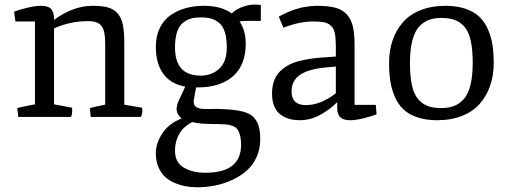

<svg xmlns="http://www.w3.org/2000/svg" viewBox="-20 -503 2192 826"><path d="M58.6 0 54.2 -38.1Q72.8 -43.5 130.4 -54.2V-410.6H46.4L40.5 -452.6Q56.2 -459.5 93.5 -468.8Q130.9 -478 155.8 -478Q174.8 -478 187 -473.1Q199.2 -468.3 204.1 -458.7Q209 -449.2 210.4 -442.9Q211.9 -436.5 212.4 -425.8V-417.5Q294.9 -478 378.4 -478Q418.5 -478 443.4 -471.2Q468.3 -464.4 484.9 -446.5Q501.5 -428.7 508.1 -398.7Q514.6 -368.7 514.6 -320.8V-52.7L591.3 -39.6Q592.3 -35.6 592.3 -25.4Q592.3 -11.2 585.9 0H370.1L366.7 -38.1Q386.7 -43.9 432.6 -52.7V-315.9Q432.6 -371.1 416.5 -391.6Q400.4 -412.1 358.9 -412.1Q281.2 -412.1 212.4 -380.9V-54.2L289.6 -39.6Q290.5 -35.6 290.5 -25.4Q290.5 -9.8 285.2 0Z M761.7 6.8Q761.2 6.3 757.6 2.9Q753.9 -0.5 752.4 -2.2Q751 -3.9 747.8 -8.3Q744.6 -12.7 743.4 -16.1Q742.2 -19.5 740.7 -25.6Q739.3 -31.7 739.7 -37.8Q740.2 -43.9 742.4 -52.2Q744.6 -60.5 748.5 -69.3L776.9 -130.4Q713.9 -141.6 682.1 -186Q650.4 -230.5 650.4 -301.3Q650.4 -347.2 667.2 -382.1Q684.1 -417 713.4 -437.5Q742.7 -458 778.8 -468Q814.9 -478 857.4 -478Q932.1 -478 977.1 -445.3Q996.1 -464.8 1031.2 -476.1Q1066.4 -487.3 1102.1 -481.4V-413.1H1051.3Q1027.3 -413.1 1010.3 -411.1Q1037.1 -372.1 1037.1 -314.9Q1037.1 -223.1 982.4 -175Q927.7 -127 831.1 -127H823.7L814.5 -77.1Q812 -63 815.2 -54Q818.4 -44.9 827.1 -40.8Q835.9 -36.6 845.7 -35.2Q855.5 -33.7 869.6 -34.2Q926.8 -35.2 964.4 -32.2Q1002 -29.3 1029.8 -21.5Q1057.6 -13.7 1072 2.2Q1086.4 18.1 1093 40.3Q1099.6 62.5 1099.6 96.7Q1099.6 138.2 1083.7 173.1Q1067.9 208 1041 231.4Q1014.2 254.9 978.8 271.2Q943.4 287.6 905 295.2Q866.7 302.7 826.7 302.7Q801.3 302.2 778.1 298.1Q754.9 293.9 731 283.7Q707 273.4 689.7 257.6Q672.4 241.7 661.4 215.6Q650.4 189.5 650.4 155.8Q650.4 113.3 678.5 70.6Q706.5 27.8 761.7 6.8ZM843.3 -177.7Q891.1 -177.7 923.3 -207.5Q955.6 -237.3 955.6 -298.8Q955.6 -337.4 947.5 -363.8Q939.5 -390.1 923.6 -403.8Q907.7 -417.5 888.7 -422.9Q869.6 -428.2 843.3 -428.2Q819.8 -428.2 802 -423.3Q784.2 -418.5 767.6 -405.5Q751 -392.6 741.9 -365.7Q732.9 -338.9 732.9 -298.8Q732.9 -177.7 843.3 -177.7ZM732.9 142.1Q731.4 193.4 768.8 216.8Q806.2 240.2 863.3 240.2Q1017.1 240.2 1017.1 120.1Q1017.1 94.7 1012.2 77.6Q1007.3 60.5 999.8 51.5Q992.2 42.5 978.3 37.8Q964.4 33.2 951.9 32.2Q939.5 31.2 918.9 30.8Q915 30.8 912.6 30.8Q907.2 30.8 890.6 30.5Q874 30.3 867.2 29.8Q860.4 29.3 847.9 28.6Q835.4 27.8 825.9 26.1Q816.4 24.4 806.6 22Q785.2 34.2 771.2 46.9Q757.3 59.6 745.6 84.2Q733.9 108.9 732.9 142.1Z M1150.4 -99.1V-108.9Q1151.9 -137.2 1160.6 -159.2Q1169.4 -181.2 1185.5 -196.8Q1201.7 -212.4 1221.9 -223.4Q1242.2 -234.4 1270 -241.2Q1297.9 -248 1326.4 -251.7Q1355 -255.4 1391.6 -257.3L1424.8 -259.8V-310.5Q1424.3 -343.8 1419.7 -363.3Q1415 -382.8 1402.3 -393.6Q1389.6 -404.3 1372.6 -407.5Q1355.5 -410.6 1324.7 -410.6Q1270.5 -410.6 1199.2 -384.3L1179.2 -431.6Q1180.2 -432.1 1187.7 -436Q1195.3 -439.9 1200.7 -442.6Q1206.1 -445.3 1216.8 -450.2Q1227.5 -455.1 1236.8 -458.3Q1246.1 -461.4 1259.8 -465.6Q1273.4 -469.7 1286.1 -472.2Q1298.8 -474.6 1314.5 -476.3Q1330.1 -478 1345.7 -478Q1393.6 -478 1423.8 -469.5Q1454.1 -460.9 1472.7 -440.2Q1491.2 -419.4 1498.3 -387.9Q1505.4 -356.4 1505.4 -307.1V-51.8H1596.7L1600.1 -11.2Q1584 -4.4 1548.1 4.9Q1512.2 14.2 1487.8 14.2Q1468.8 14.2 1456.1 9Q1443.4 3.9 1438.5 -5.6Q1433.6 -15.1 1432.1 -22.2Q1430.7 -29.3 1430.7 -39.6V-62.5H1429.7Q1399.9 -32.2 1357.9 -9Q1315.9 14.2 1269.5 14.2Q1247.1 14.2 1227.8 9.3Q1208.5 4.4 1190.2 -7.6Q1171.9 -19.5 1161.1 -43Q1150.4 -66.4 1150.4 -99.1ZM1234.4 -109.9Q1234.4 -50.8 1295.9 -50.8Q1358.9 -50.8 1424.8 -101.6V-216.8L1386.7 -213.4Q1308.6 -206.5 1271.5 -181.6Q1234.4 -156.7 1234.4 -109.9Z M1653.8 -231.9Q1653.8 -284.2 1668.5 -328.1Q1683.1 -372.1 1712.2 -406Q1741.2 -439.9 1788.6 -459Q1835.9 -478 1897 -478Q1945.8 -478 1982.7 -465.3Q2019.5 -452.6 2042.2 -430.9Q2064.9 -409.2 2079.1 -377Q2093.3 -344.7 2098.6 -310.1Q2104 -275.4 2104 -231.9Q2104 -179.7 2089.1 -135.7Q2074.2 -91.8 2045.2 -57.9Q2016.1 -23.9 1968.8 -4.9Q1921.4 14.2 1860.4 14.2Q1811.5 14.2 1774.7 1.5Q1737.8 -11.2 1715.1 -33Q1692.4 -54.7 1678.5 -86.9Q1664.6 -119.1 1659.2 -153.8Q1653.8 -188.5 1653.8 -231.9ZM1743.7 -231.9Q1743.7 -173.8 1752.4 -135Q1761.2 -96.2 1779.8 -75.4Q1798.3 -54.7 1821.5 -46.4Q1844.7 -38.1 1878.4 -38.1Q1908.7 -38.1 1931.6 -46.4Q1954.6 -54.7 1973.9 -75.2Q1993.2 -95.7 2003.4 -135.3Q2013.7 -174.8 2013.7 -231.9Q2013.7 -290 2004.9 -328.9Q1996.1 -367.7 1977.5 -388.4Q1959 -409.2 1935.5 -417.5Q1912.1 -425.8 1878.4 -425.8Q1848.1 -425.8 1825.4 -417.5Q1802.7 -409.2 1783.4 -388.7Q1764.2 -368.2 1753.9 -328.6Q1743.7 -289.1 1743.7 -231.9Z"/></svg>

Font: Fjord
Style: One
Weight: 400
Designer: Viktoriya Grabowska
Foundry: Viktoriya Grabowska
Version: Version 1.002